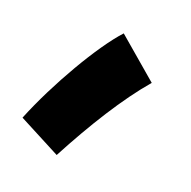

<svg xmlns="http://www.w3.org/2000/svg" viewBox="-84 -307 578 582"><g transform="rotate(20 204.5 -16.0)"><path d="M156 192C219 73 286 -35 352 -112L221 -224C161 -159 71 -5 20 121Z"/></g></svg>

Font: Noto Sans Arabic UI SmCn Bk
Style: Regular
Weight: 900
Width: 4
Designer: Monotype Design Team, Nadine Chahine and Nizar Qandah
Foundry: Monotype Imaging Inc.
Version: Version 2.010